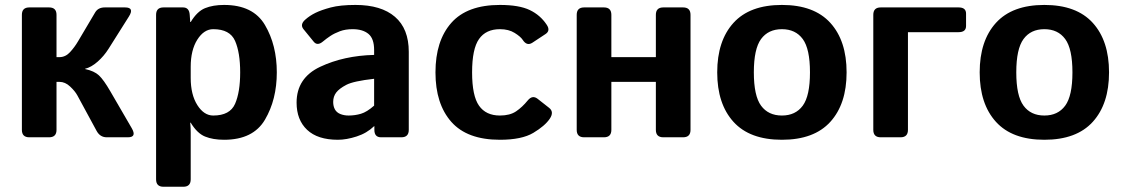

<svg xmlns="http://www.w3.org/2000/svg" viewBox="-20 -542 4437 758"><path d="M95.7 0Q66.4 0 66.4 -29.3V-483.4Q66.4 -512.7 95.7 -512.7H173.8Q203.1 -512.7 203.1 -483.4V-316.4H214.4Q238.3 -316.4 256.3 -335.9Q274.4 -355.5 288.1 -378.9L355.5 -492.7Q367.2 -512.7 393.6 -512.7H473.6Q511.7 -512.7 488.8 -476.6L408.7 -349.6Q390.6 -320.8 365.5 -298.6Q340.3 -276.4 315.9 -270.5V-269.5Q352.1 -261.7 370.6 -244.4Q389.2 -227.1 415.5 -181.6L500 -36.1Q521 0 484.9 0H401.4Q375 0 361.3 -25.4L285.6 -165Q276.4 -182.1 256.8 -200.4Q237.3 -218.8 214.8 -218.8H203.1V-29.3Q203.1 0 173.8 0Z M625.5 195.3Q596.2 195.3 596.2 166V-483.4Q596.2 -512.7 625.5 -512.7H702.6Q727.1 -512.7 729 -483.4L731 -455.1H732.9Q758.3 -497.1 789.6 -509.8Q820.8 -522.5 864.7 -522.5Q979.5 -522.5 1026.1 -443.1Q1072.8 -363.8 1072.8 -256.3Q1072.8 -148.9 1026.1 -69.6Q979.5 9.8 864.7 9.8Q820.8 9.8 789.6 -2.9Q758.3 -15.6 732.9 -57.6H731Q732.9 -38.1 732.9 -18.6V166Q732.9 195.3 703.6 195.3ZM732.9 -234.4Q732.9 -168.5 759 -127.2Q785.2 -85.9 821.8 -85.9Q887.7 -85.9 908 -132.1Q928.2 -178.2 928.2 -256.3Q928.2 -334.5 908 -380.6Q887.7 -426.8 821.8 -426.8Q785.2 -426.8 759 -385.5Q732.9 -344.2 732.9 -278.3Z M1150.9 -136.7Q1150.9 -234.4 1244.1 -278.3Q1337.4 -322.3 1457 -325.2V-344.7Q1457 -389.6 1434.6 -408.2Q1412.1 -426.8 1372.1 -426.8Q1343.8 -426.8 1322 -418.7Q1300.3 -410.6 1284.4 -400.1Q1268.6 -389.6 1255.9 -378.9Q1233.4 -359.4 1218.8 -377L1178.2 -426.8Q1163.1 -445.3 1185.5 -464.8Q1202.6 -480 1225.3 -491.2Q1248 -502.4 1285.6 -512.5Q1323.2 -522.5 1383.3 -522.5Q1484.9 -522.5 1539.3 -475.6Q1593.8 -428.7 1593.8 -337.4V-29.3Q1593.8 0 1564.5 0H1484.4Q1458 0 1458 -29.3V-43.9H1457Q1428.2 -16.1 1387.9 -3.2Q1347.7 9.8 1314 9.8Q1233.9 9.8 1192.4 -29.5Q1150.9 -68.8 1150.9 -136.7ZM1295.4 -139.6Q1295.4 -122.6 1302.2 -110.1Q1309.1 -97.7 1323.7 -91.8Q1338.4 -85.9 1356.4 -85.9Q1381.3 -85.9 1404.8 -92.8Q1428.2 -99.6 1457 -125V-231Q1375 -221.7 1347.2 -207Q1319.3 -192.4 1307.4 -176.8Q1295.4 -161.1 1295.4 -139.6Z M1699.2 -256.3Q1699.2 -380.9 1761.7 -451.7Q1824.2 -522.5 1953.6 -522.5Q2029.3 -522.5 2071.3 -502.4Q2113.3 -482.4 2138.7 -443.8Q2153.8 -420.9 2133.8 -407.7L2082 -373.5Q2060.1 -358.9 2043.5 -384.8Q2035.2 -397.5 2011.7 -412.1Q1988.3 -426.8 1953.6 -426.8Q1898.4 -426.8 1871.1 -387.9Q1843.8 -349.1 1843.8 -256.3Q1843.8 -163.6 1871.1 -124.8Q1898.4 -85.9 1953.6 -85.9Q1993.2 -85.9 2017.6 -102.5Q2042 -119.1 2063.5 -145.5Q2082 -168 2102.5 -151.9L2147.9 -116.2Q2168.5 -100.1 2150.4 -73.2Q2131.3 -44.9 2085.7 -17.6Q2040 9.8 1953.6 9.8Q1824.2 9.8 1761.7 -61Q1699.2 -131.8 1699.2 -256.3Z M2286.1 0Q2256.8 0 2256.8 -29.3V-483.4Q2256.8 -512.7 2286.1 -512.7H2364.3Q2393.6 -512.7 2393.6 -483.4V-316.4H2569.3V-483.4Q2569.3 -512.7 2598.6 -512.7H2676.8Q2706.1 -512.7 2706.1 -483.4V-29.3Q2706.1 0 2676.8 0H2598.6Q2569.3 0 2569.3 -29.3V-218.8H2393.6V-29.3Q2393.6 0 2364.3 0Z M2811.5 -256.3Q2811.5 -380.9 2875.7 -451.7Q2939.9 -522.5 3066.9 -522.5Q3193.8 -522.5 3258.1 -451.7Q3322.3 -380.9 3322.3 -256.3Q3322.3 -131.8 3258.1 -61Q3193.8 9.8 3066.9 9.8Q2939.9 9.8 2875.7 -61Q2811.5 -131.8 2811.5 -256.3ZM2956.1 -256.3Q2956.1 -163.6 2984.6 -124.8Q3013.2 -85.9 3066.9 -85.9Q3120.6 -85.9 3149.2 -124.8Q3177.7 -163.6 3177.7 -256.3Q3177.7 -349.1 3149.2 -387.9Q3120.6 -426.8 3066.9 -426.8Q3013.2 -426.8 2984.6 -387.9Q2956.1 -349.1 2956.1 -256.3Z M3457 0Q3427.7 0 3427.7 -29.3V-483.4Q3427.7 -512.7 3457 -512.7H3764.6Q3793.9 -512.7 3793.9 -488.3V-439.5Q3793.9 -415 3764.6 -415H3564.5V-29.3Q3564.5 0 3535.2 0Z M3847.7 -256.3Q3847.7 -380.9 3911.9 -451.7Q3976.1 -522.5 4103 -522.5Q4230 -522.5 4294.2 -451.7Q4358.4 -380.9 4358.4 -256.3Q4358.4 -131.8 4294.2 -61Q4230 9.8 4103 9.8Q3976.1 9.8 3911.9 -61Q3847.7 -131.8 3847.7 -256.3ZM3992.2 -256.3Q3992.2 -163.6 4020.8 -124.8Q4049.3 -85.9 4103 -85.9Q4156.7 -85.9 4185.3 -124.8Q4213.9 -163.6 4213.9 -256.3Q4213.9 -349.1 4185.3 -387.9Q4156.7 -426.8 4103 -426.8Q4049.3 -426.8 4020.8 -387.9Q3992.2 -349.1 3992.2 -256.3Z"/></svg>

Font: Istok Web
Style: Bold
Weight: 700
Designer: Andrey V. Panov
Foundry: Andrey V. Panov
Version: Version 1.0.2g